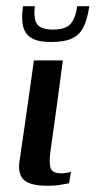

<svg xmlns="http://www.w3.org/2000/svg" viewBox="-20 -593 307 617"><path d="M182 -399Q173 -328 163 -256.5Q153 -185 143 -113Q137 -73 142 -54.5Q147 -36 177 -36Q184 -36 194 -37.5Q204 -39 208 -41L202 -4Q196 -3 176.5 0.5Q157 4 134 4Q100 4 80 -2.5Q60 -9 52 -20Q44 -31 42 -46Q40 -61 43 -77.5Q46 -94 48 -112Q53 -145 58.5 -183.5Q64 -222 69.5 -260.5Q75 -299 80 -335Q85 -371 89 -399Q112 -399 135.5 -399Q159 -399 182 -399ZM144 -458Q104 -458 82.5 -470Q61 -482 54.5 -507.5Q48 -533 54 -573H92Q87 -531 100 -514.5Q113 -498 150 -498Q191 -498 207 -516.5Q223 -535 228 -573H267Q261 -532 248.5 -506.5Q236 -481 211.5 -469.5Q187 -458 144 -458Z"/></svg>

Font: Genos Thin Medium
Style: Italic
Weight: 500
Italic angle: -8°
Version: Version 1.010